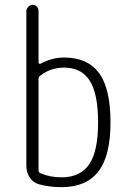

<svg xmlns="http://www.w3.org/2000/svg" viewBox="-20 -770 540 800"><path d="M140.6 -441.4V-59.6Q140.6 -50.8 149.4 -47.9Q187.5 -31.2 237.3 -31.2Q314.5 -31.2 351.6 -85.4Q388.7 -139.6 388.7 -259.8Q388.7 -378.9 354 -433.6Q319.3 -488.3 247.1 -488.3Q190.4 -488.3 148.4 -455.1Q140.6 -450.2 140.6 -441.4ZM142.6 -2Q118.2 -8.8 104 -30.3Q89.8 -51.8 89.8 -79.1V-723.6Q89.8 -733.4 98.1 -741.7Q106.4 -750 116.2 -750Q126 -750 133.3 -742.7Q140.6 -735.4 140.6 -723.6V-508.8Q140.6 -505.9 144 -504.4Q147.5 -502.9 149.4 -504.9Q197.3 -530.3 247.1 -530.3Q344.7 -530.3 392.6 -465.8Q440.4 -401.4 440.4 -259.8Q440.4 -120.1 389.6 -55.2Q338.9 9.8 237.3 9.8Q185.5 9.8 142.6 -2Z"/></svg>

Font: Rounded-X Mgen+ 1mn light
Style: Regular
Weight: 200
Designer: [Source Han Sans]
Ryoko NISHIZUKA  (kana & ideographs); Paul D. Hunt (Latin, Greek & Cyrillic); Wenlong ZHANG  (bopomofo
Version: Version 1.059.20150602